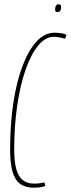

<svg xmlns="http://www.w3.org/2000/svg" viewBox="-20 -862 329 892"><path d="M137 10Q98 10 73.5 -8Q49 -26 38 -65Q27 -104 27 -166Q27 -285 42 -384Q57 -483 85 -556.5Q113 -630 150.5 -670Q188 -710 233 -710Q244 -710 254 -709Q264 -708 273 -706Q282 -704 289 -700L282 -682Q272 -685 263 -687Q254 -689 246 -690Q238 -691 230 -691Q191 -691 157.5 -650.5Q124 -610 99 -538.5Q74 -467 60 -372Q46 -277 46 -167Q46 -112 55.5 -77Q65 -42 85.5 -25.5Q106 -9 138 -9Q152 -9 164 -10.5Q176 -12 186 -15L191 2Q181 6 167.5 8Q154 10 137 10ZM247 -806Q241 -806 238.5 -809Q236 -812 236 -817Q236 -824 237.5 -829.5Q239 -835 242.5 -838.5Q246 -842 252 -842Q260 -842 262 -838.5Q264 -835 264 -829Q264 -823 262.5 -818Q261 -813 257.5 -809.5Q254 -806 247 -806Z"/></svg>

Font: Georama ExtraCondensed Thin
Style: Italic
Weight: 100
Width: 2
Italic angle: -9°
Designer: Jean-Baptiste Levee
Foundry: Production Type
Version: Version 1.001